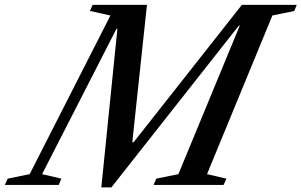

<svg xmlns="http://www.w3.org/2000/svg" viewBox="-118 -782 1274 812"><path d="M310.5 10.5 378.5 -660H374.5L60 -45.5L141.5 -26.5L130.5 0H-97.5L-85.5 -26.5L7.5 -45.5L349 -716.5L262.5 -735.5L273.5 -761.5H503.5L441.5 -180.5H447L905 -761.5H1137L1126.5 -735.5L1034 -716.5L757.5 -45.5L839.5 -26.5L827.5 0H531.5L543 -26.5L636.5 -45.5L896 -673.5H892L353 10.5Z"/></svg>

Font: Libre Caslon Text Medium Italic
Style: Regular
Weight: 500
Italic angle: -22.583°
Designer: Pablo Impallari, Rodrigo Fuenzalida, Katja Schimmel
Foundry: Pablo Impallari, Rodrigo Fuenzalida
Version: Version 2.000